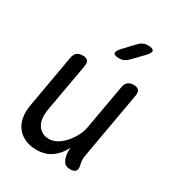

<svg xmlns="http://www.w3.org/2000/svg" viewBox="-186 -909 972 1043"><g transform="rotate(30 300.0 -387.5)"><path d="M408 10Q385 10 373 -1Q361 -12 355 -35Q351 -49 350.5 -64.5Q350 -80 352 -94Q329 -46 290 -18Q251 10 196 10Q156 10 125 -3.5Q94 -17 74 -42Q54 -67 47 -102Q40 -137 47 -180L106 -515Q110 -538 123 -549Q136 -560 159 -560Q182 -560 191 -549Q200 -538 196 -515L141 -206Q137 -180 139.5 -156.5Q142 -133 152.5 -115Q163 -97 181 -86Q199 -75 226 -75Q253 -75 278.5 -91Q304 -107 324 -130.5Q344 -154 358 -182Q372 -210 376 -234L426 -515Q430 -538 443 -549Q456 -560 479 -560Q502 -560 511 -549Q520 -538 516 -515L442 -95Q439 -80 440 -65Q441 -50 445 -35Q450 -12 440.5 -1Q431 10 408 10ZM337 -645Q306 -645 302 -657Q298 -669 321 -694L382 -759Q394 -772 407.5 -778.5Q421 -785 438 -785Q470 -785 474.5 -772.5Q479 -760 454 -734L391 -669Q379 -657 366 -651Q353 -645 337 -645Z"/></g></svg>

Font: Maple Mono NL
Style: Italic
Weight: 400
Italic angle: -10°
Monospace: yes
Designer: subframe7536
Version: Version 7.000